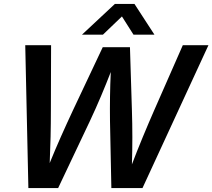

<svg xmlns="http://www.w3.org/2000/svg" viewBox="-20 -961 1085 981"><path d="M1045 -730H914L768 -398C732 -316 686 -206 654 -121C657 -214 657 -305 654 -398L644 -720H505L353 -398C311 -308 270 -217 234 -128C238 -218 240 -307 240 -398L241 -730H109L125 0H277L440 -344C480 -429 515 -513 546 -593C542 -509 541 -425 542 -343L549 0H708ZM399 -784H506L603 -877L662 -784H769L667 -941H567Z"/></svg>

Font: Nacelle SemiBold
Style: Italic
Weight: 600
Italic angle: -12°
Designer: Sora Sagano
Foundry: Sora Sagano
Version: Version 1.000;FEAKit 1.0